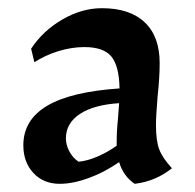

<svg xmlns="http://www.w3.org/2000/svg" viewBox="-20 -438 477 469"><path d="M37 -83Q37 -145 95 -179.5Q153 -214 272 -222Q271 -277 252 -300Q233 -323 186 -323Q155 -323 122.5 -313Q90 -303 64 -286L56 -319Q85 -363 132.5 -390.5Q180 -418 229 -418Q297 -418 333.5 -383.5Q370 -349 370 -284Q370 -248 365 -203Q361 -155 361 -132Q361 -94 369 -73Q377 -52 400 -27Q360 5 309 11Q281 -8 271 -42Q235 -17 196.5 -3Q158 11 126 11Q86 11 61.5 -15.5Q37 -42 37 -83ZM265 -82V-89Q265 -118 268 -146L271 -186Q209 -182 175 -159.5Q141 -137 141 -100Q141 -84 149.5 -68Q158 -52 172 -43Q194 -45 219 -56Q244 -67 265 -82Z"/></svg>

Font: Mirza Medium
Style: Regular
Weight: 500
Designer: Arabic design by Kourosh Beigpour, Latin design by Eduardo Tunni, engineering by Lasse Fister
Version: Version 1.0010g